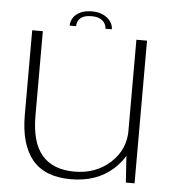

<svg xmlns="http://www.w3.org/2000/svg" viewBox="-51 -737 720 791"><g transform="rotate(5 309.0 -342.0)"><path d="M498 0H534V-590H490V-121ZM103 -591.5H59V-242Q59 -120 110.8 -57Q162.5 6 270.5 6Q376.5 6 444.2 -54.2Q512 -114.5 512 -189.5L490.5 -217.5Q490.5 -135 430.8 -80.8Q371 -26.5 283 -26.5Q194 -26.5 148.5 -79Q103 -131.5 103 -243ZM298.5 -690.5Q269 -690.5 249.5 -681Q230 -671.5 220.5 -656.2Q211 -641 211 -624H237.5Q237.5 -635 242.8 -645.8Q248 -656.5 261.2 -663.5Q274.5 -670.5 298.5 -670.5Q320 -670.5 333.2 -663.5Q346.5 -656.5 352.8 -645.8Q359 -635 359 -624H385.5Q385.5 -641 374.8 -656.2Q364 -671.5 344.5 -681Q325 -690.5 298.5 -690.5Z"/></g></svg>

Font: Anybody SemiExpanded ExtraLight
Style: Regular
Weight: 250
Width: 6
Version: Version 1.113;gftools[0.9.25]